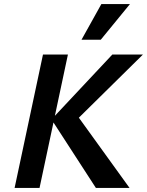

<svg xmlns="http://www.w3.org/2000/svg" viewBox="-20 -927 725 947"><path d="M453 0 234 -338 534 -658H685L335 -313L352 -370L619 0ZM52 0 192 -658H315L175 0ZM382 -731 480 -907H621L477 -731Z"/></svg>

Font: Ysabeau Infant
Style: Bold Italic
Weight: 700
Italic angle: -12°
Designer: Christian Thalmann (Catharsis Fonts)
Version: Version 2.001;gftools[0.9.30]; featfreeze: ss01,ss02,lnum